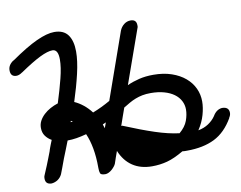

<svg xmlns="http://www.w3.org/2000/svg" viewBox="-109 -867 1292 1029"><g transform="rotate(-10 537.0 -352.0)"><path d="M216 -166Q219 -166 217 -167H216ZM546 -288Q538 -265 529.5 -241.5Q521 -218 513 -194H519Q613 -155 684.5 -131.5Q756 -108 814 -101Q847 -129 858.5 -160.5Q870 -192 870 -221Q870 -246 858.5 -268Q847 -290 825 -306Q803 -322 771 -331Q739 -340 699 -340Q673 -340 653 -336Q633 -332 615 -325Q597 -318 580.5 -308.5Q564 -299 546 -288ZM40 -569Q22 -556 7 -556Q-25 -556 -25 -591Q-25 -620 5 -640V-639Q91 -699 149 -725.5Q207 -752 246 -752Q297 -752 320.5 -719.5Q344 -687 344 -629Q344 -578 328 -509.5Q312 -441 287 -364Q312 -353 335 -334.5Q358 -316 377 -291Q426 -310 473 -337Q505 -428 536.5 -517Q568 -606 600 -697Q608 -717 624 -729.5Q640 -742 660 -742Q692 -742 692 -710Q692 -708 692 -704Q692 -700 690 -696L586 -403Q617 -417 652 -425.5Q687 -434 729 -434Q785 -434 828.5 -419Q872 -404 902 -378.5Q932 -353 947.5 -319.5Q963 -286 963 -248Q963 -215 952 -176Q941 -137 916 -99Q948 -105 972 -121Q996 -137 1011 -159Q1030 -192 1061 -195Q1099 -195 1099 -162Q1099 -149 1090 -136H1091Q1049 -63 987.5 -32.5Q926 -2 838 -2Q831 -2 824.5 -2Q818 -2 812 -3Q761 27 721.5 37.5Q682 48 639 48Q577 48 533.5 19Q490 -10 467 -66Q461 -49 455 -32.5Q449 -16 444 0Q441 7 434.5 15Q428 23 420 30Q412 37 402.5 41.5Q393 46 385 46Q361 46 357 36Q353 26 353 6V2Q353 -53 344.5 -100Q336 -147 320 -183Q291 -175 265.5 -171Q240 -167 217 -167H216Q215 -167 215 -166.5Q215 -166 216 -166Q208 -144 198 -120Q188 -96 180 -75Q170 -49 162.5 -27.5Q155 -6 150 5Q142 22 127 32.5Q112 43 93 45Q59 45 59 13Q59 7 59.5 3.5Q60 0 62 -4L83 -54Q91 -73 98 -92Q105 -111 113 -131L112 -130Q115 -139 117.5 -145.5Q120 -152 122 -157.5Q124 -163 126.5 -169Q129 -175 133 -185Q113 -196 100 -214Q87 -232 87 -258Q87 -279 96.5 -296.5Q106 -314 121.5 -328.5Q137 -343 157 -354Q177 -365 199 -372Q221 -441 236 -500.5Q251 -560 251 -602Q251 -657 220 -657Q194 -657 151 -636Q108 -615 39 -568ZM262 -261Q259 -263 256.5 -264.5Q254 -266 252 -268V-267L249 -261ZM262 -293Q260 -287 257 -281Q254 -275 252 -268Q247 -272 242 -274Q237 -276 234 -278ZM249 -261Q246 -253 243.5 -244.5Q241 -236 238 -228L233 -256Q229 -260 231.5 -260.5Q234 -261 237 -261ZM160 -256Q162 -260 162.5 -264Q163 -268 165 -272L164 -271Q168 -282 172.5 -294Q177 -306 182 -318L205 -284Q197 -284 189 -283.5Q181 -283 181 -281Q181 -275 191 -271ZM752 -12Q665 -27 526 -82L558 -114Q571 -82 598.5 -63Q626 -44 666 -44Q709 -44 748 -60ZM435 -227Q431 -225 426 -223Q421 -221 417 -219Q419 -214 420.5 -208Q422 -202 424 -197Z"/></g></svg>

Font: Discipuli Britannica Bold
Style: Regular
Weight: 700
Designer: Peter Wiegel
Foundry: Peter Wiegel
Version: Version 0.001 2009